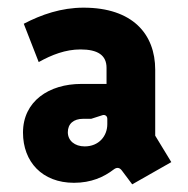

<svg xmlns="http://www.w3.org/2000/svg" viewBox="-20 -831 491 501"><path d="M298 -386 325 -350 427 -408 385 -477V-649C385 -742 326 -811 198 -811C140 -811 88 -793 42 -769L81 -669C115 -688 151 -702 190 -702C235 -702 258 -687 258 -654V-612H192C108 -612 40 -567 40 -485C40 -409 90 -354 173 -354C218 -354 251 -369 277 -389C285 -395 292 -394 298 -386ZM201 -449C175 -449 157 -464 157 -486C157 -508 172 -521 197 -521H218L246 -530C253 -533 260 -529 260 -521V-507C260 -476 238 -449 201 -449Z"/></svg>

Font: Finlandica
Style: Bold
Weight: 700
Designer: Niklas Ekholm, Juho Hiilivirta, Jaakko Suomalainen
Foundry: Helsinki Type Studio
Version: Version 2.000;Glyphs 3.2 (3202)